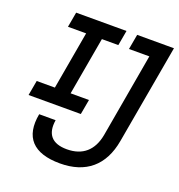

<svg xmlns="http://www.w3.org/2000/svg" viewBox="-128 -800 856 917"><g transform="rotate(20 300.5 -341.5)"><path d="M276.4 9.8C407.7 9.8 488.8 -58.6 511.7 -189.9L600.6 -693.4H413.6L399.9 -616.7H503.4L428.7 -189.9C413.6 -107.9 364.3 -64.9 284.2 -64.9C208.5 -64.9 175.3 -103.5 187 -177.2H103.5C80.6 -54.2 140.1 9.8 276.4 9.8ZM24.4 -246.1H290L303.7 -322.3H210.4L262.2 -616.7H345.7L359.4 -693.4H103.5L89.8 -616.7H182.1L130.4 -322.3H38.1Z"/></g></svg>

Font: Cascadia Mono SemiLight
Style: Italic
Weight: 350
Italic angle: -10°
Monospace: yes
Designer: Aaron Bell
Foundry: Saja Typeworks
Version: Version 2404.023